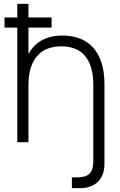

<svg xmlns="http://www.w3.org/2000/svg" viewBox="-20 -740 624 999"><path d="M3.5 -596.5V-649H70V-720H128V-649H248.5V-596.5H128V-458.5Q137 -475.5 151.2 -492.8Q165.5 -510 186.5 -523.8Q207.5 -537.5 236.8 -546.2Q266 -555 305 -555Q354 -555 394.2 -540Q434.5 -525 463.2 -493.8Q492 -462.5 507.8 -414.8Q523.5 -367 523.5 -301.5V112.5Q523.5 142 515 165.2Q506.5 188.5 490 205Q473.5 221.5 450 230.2Q426.5 239 396.5 239H354V183H376.5Q401.5 183 418.5 178.5Q435.5 174 446 163.5Q456.5 153 461 136Q465.5 119 465.5 94V-296.5Q465.5 -352 453.2 -390.5Q441 -429 418.8 -453.2Q396.5 -477.5 366 -488.2Q335.5 -499 299 -499Q263 -499 231.8 -488.2Q200.5 -477.5 177.5 -453.2Q154.5 -429 141.2 -390.5Q128 -352 128 -296.5V0H70V-596.5Z"/></svg>

Font: Vela Sans Light
Style: Regular
Weight: 300
Designer: Principal design: Mikhail Sharanda - project Manrope.
Design modification: Ravid Balaliev
Foundry: Mikhail Sharanda
Version: Version 1.001